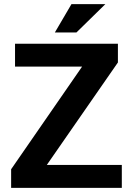

<svg xmlns="http://www.w3.org/2000/svg" viewBox="-20 -915 647 935"><path d="M34.2 -90.8 379.9 -590.8H53.2V-702.1H554.2V-610.8L208 -111.8H573.2V0H34.2ZM328.1 -895H493.2L352.1 -756.8H247.1Z"/></svg>

Font: LT Superior
Style: Bold
Weight: 400
Designer: Daniel Lyons
Foundry: LyonsType
Version: Version 1.000